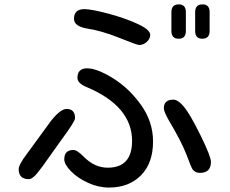

<svg xmlns="http://www.w3.org/2000/svg" viewBox="-20 -804 1040 868"><path d="M788.1 -784.2Q820.3 -784.2 820.3 -749V-664.1Q820.3 -628.9 788.1 -628.9Q754.9 -628.9 754.9 -664.1V-749Q754.9 -784.2 788.1 -784.2ZM895.5 -784.2Q927.7 -784.2 927.7 -749V-664.1Q927.7 -628.9 894.5 -628.9Q862.3 -628.9 862.3 -664.1V-749Q862.3 -784.2 895.5 -784.2ZM659.2 -646.5Q659.2 -628.9 643.6 -614.7Q627.9 -600.6 609.4 -600.6Q599.6 -600.6 519.5 -632.8Q437.5 -666 369.1 -675.8Q314.5 -686.5 314.5 -718.8Q314.5 -762.7 361.3 -762.7Q392.6 -762.7 466.8 -743.2Q541 -723.6 600.1 -696.8Q659.2 -669.9 659.2 -646.5ZM356.4 -97.7Q406.2 -45.9 466.8 -45.9Q577.1 -45.9 577.1 -167Q577.1 -324.2 370.1 -411.1Q330.1 -427.7 330.1 -452.1Q330.1 -495.1 374 -495.1Q418 -495.1 490.2 -450.7Q562.5 -406.2 617.2 -330.1Q671.9 -253.9 671.9 -164.1Q671.9 -66.4 617.2 -11.2Q562.5 43.9 472.7 43.9Q424.8 43.9 377.9 22.5Q331.1 1 300.8 -29.8Q270.5 -60.5 270.5 -84Q270.5 -126 312.5 -126Q328.1 -126 356.4 -97.7ZM812.5 -320.3Q840.8 -285.2 887.2 -190.9Q933.6 -96.7 933.6 -72.3Q933.6 -22.5 883.8 -22.5Q863.3 -22.5 851.6 -37.1Q844.7 -45.9 823.2 -104.5Q798.8 -167 743.2 -259.8Q720.7 -299.8 720.7 -314.5Q720.7 -353.5 763.7 -353.5Q785.2 -353.5 812.5 -320.3ZM319.3 -269.5Q319.3 -254.9 254.9 -168Q230.5 -134.8 207 -100.6Q168.9 -45.9 147.5 -20Q126 5.9 110.4 5.9Q64.5 5.9 64.5 -39.1Q64.5 -59.6 101.6 -108.4L210 -256.8Q252.9 -311.5 281.2 -311.5Q319.3 -311.5 319.3 -269.5Z"/></svg>

Font: jf-openhuninn-1.1
Style: Regular
Weight: 400
Designer: [Kosugi Maru]
      Designed by Motoya company      

      [Varela Round]
      Joe Prince(Latin component); Avraham Co
Foundry: justfont CO.,LTD.
Version: 1.1